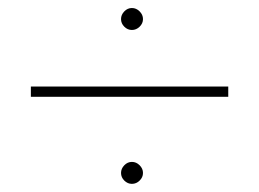

<svg xmlns="http://www.w3.org/2000/svg" viewBox="-20 -574 640 474"><path d="M543.5 -335H56.2V-360.4H543.5ZM278.8 -526.9Q278.8 -537.6 286.9 -545.9Q294.9 -554.2 305.7 -554.2Q316.4 -554.2 324.7 -545.9Q333 -537.6 333 -526.9Q333 -516.1 324.7 -508.1Q316.4 -500 305.7 -500Q294.9 -500 286.9 -508.1Q278.8 -516.1 278.8 -526.9ZM278.8 -147Q278.8 -157.7 286.9 -166Q294.9 -174.3 305.7 -174.3Q316.4 -174.3 324.7 -166Q333 -157.7 333 -147Q333 -136.2 324.7 -128.2Q316.4 -120.1 305.7 -120.1Q294.9 -120.1 286.9 -128.2Q278.8 -136.2 278.8 -147Z"/></svg>

Font: TypoPRO Roboto Mono
Style: Regular
Weight: 250
Designer: Google
Version: Version 2.000986; 2015; ttfautohint (v1.3)